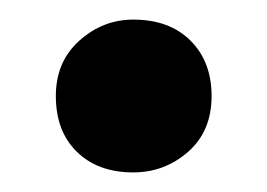

<svg xmlns="http://www.w3.org/2000/svg" viewBox="-20 -423 273 196"><path d="M37 -325Q37 -360 61 -381.5Q85 -403 116 -403Q153 -403 174.5 -381.5Q196 -360 196 -325Q196 -289 172 -268Q148 -247 116 -247Q80 -247 58.5 -268Q37 -289 37 -325Z"/></svg>

Font: Bitter
Style: Bold
Weight: 700
Designer: Sol Matas, and Bitter project Authors
Foundry: Sol Matas
Version: Version 2.001